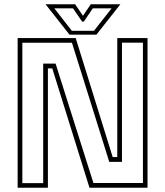

<svg xmlns="http://www.w3.org/2000/svg" viewBox="-20 -878 772 898"><path d="M84.5 -21.5H182V-580.5H240L417 -22H648.5V-678.5H550.5V-121H491L316.5 -678H84.5ZM62.5 0V-700H334L507 -143.5H528.5V-700H670V0H398.5L224.5 -558H204V0ZM305 -716 193 -858H331.5L368 -804L404.5 -858H543L431 -716ZM316 -734H419.5L502 -839H414L372 -777H364L321.5 -839H234Z"/></svg>

Font: Tourney Thin ExtraLight
Style: Regular
Weight: 250
Version: Version 1.015